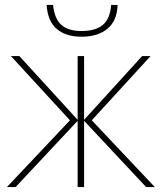

<svg xmlns="http://www.w3.org/2000/svg" viewBox="-20 -754 654 774"><path d="M350 -269 604 0H569L319 -267V0H293V-267L43 0H8L262 -269L24 -528H58L293 -271V-528H319V-271L553 -528H587ZM309 -606Q245 -606 208.5 -637.5Q172 -669 168 -734H194Q199 -680 226.5 -654.5Q254 -629 309 -629Q366 -629 395 -654Q424 -679 428 -734H454Q452 -670 413 -638Q374 -606 309 -606Z"/></svg>

Font: Noto Sans UI Thin
Style: Regular
Weight: 250
Designer: Monotype Design Team
Foundry: Monotype Imaging Inc.
Version: Version 1.001